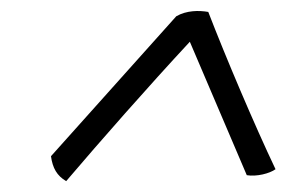

<svg xmlns="http://www.w3.org/2000/svg" viewBox="-20 -717 528 354"><path d="M305 -687 74 -429C77 -407 85 -393 102 -383C165 -457 252 -556 330 -640L435 -394C453 -391 477 -397 488 -405C449 -487 396 -612 364 -695C347 -698 324 -698 305 -687Z"/></svg>

Font: Vollkorn Semibold
Style: Italic
Weight: 600
Italic angle: -11°
Designer: Friedrich Althausen
Foundry: Friedrich Althausen
Version: Version 4.015;PS 004.015;hotconv 1.0.88;makeotf.lib2.5.64775